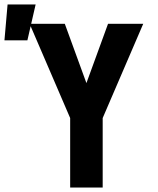

<svg xmlns="http://www.w3.org/2000/svg" viewBox="-88 -842 708 862"><path d="M227 0V-312L45 -735H203L300 -469L397 -735H555L373 -312V0ZM-68 -661 -54 -822H72L35 -661Z"/></svg>

Font: Iosevka Heavy Extended
Style: Regular
Weight: 900
Width: 7
Monospace: yes
Designer: Belleve Invis
Foundry: Belleve Invis
Version: Version 32.5.0; ttfautohint (v1.8.4)